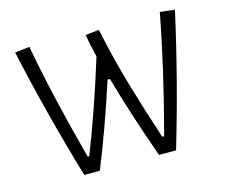

<svg xmlns="http://www.w3.org/2000/svg" viewBox="-90 -738 1007 859"><g transform="rotate(-15 413.0 -308.5)"><path d="M43 -609 111 -617Q155 -377 236 -75H243Q316 -259 390 -498Q375 -558 368 -603L431 -610Q460 -471 497.5 -342.5Q535 -214 581 -75H590Q667 -363 715 -617L783 -609Q714 -298 625 0H546Q470 -214 422 -385H411Q341 -169 272 0H200Q110 -303 43 -609Z"/></g></svg>

Font: Athiti
Style: Regular
Weight: 400
Designer: CadsonDemak Team
Foundry: CadsonDemak
Version: Version 1.033